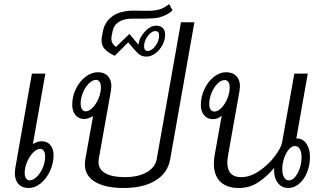

<svg xmlns="http://www.w3.org/2000/svg" viewBox="-20 -927 1614 957"><path d="M247 -154Q247 -113 229.5 -75Q212 -37 183.5 -13.5Q155 10 122 10Q90 10 72 -10Q54 -30 54 -64Q54 -72 56 -88L139 -560H206L144 -209Q166 -223 188 -223Q215 -223 231 -204Q247 -185 247 -154ZM205 -147Q205 -164 198.5 -174.5Q192 -185 181 -185Q163 -185 145 -166.5Q127 -148 115 -120Q103 -92 103 -64Q103 -49 109.5 -38.5Q116 -28 127 -28Q145 -28 163.5 -46Q182 -64 193.5 -91.5Q205 -119 205 -147Z M949 -816 828 -132Q816 -65 755.5 -27.5Q695 10 596 10Q505 10 454 -20.5Q403 -51 403 -108Q403 -116 405 -132L444 -349Q422 -334 399 -334Q372 -334 356 -353.5Q340 -373 340 -405Q340 -446 358 -483.5Q376 -521 406 -544Q436 -567 468 -567Q499 -567 517 -548.5Q535 -530 535 -498Q535 -491 533 -475L472 -133Q471 -128 471 -119Q471 -83 505 -63.5Q539 -44 601 -44Q668 -44 710.5 -68Q753 -92 761 -133L882 -816ZM483 -492Q483 -509 476.5 -519Q470 -529 459 -529Q441 -529 423 -511Q405 -493 393.5 -465.5Q382 -438 382 -411Q382 -394 388.5 -383Q395 -372 407 -372Q424 -372 442 -390.5Q460 -409 471.5 -437Q483 -465 483 -492Z M803 -754Q803 -728 789.5 -702.5Q776 -677 754.5 -661Q733 -645 710 -645Q692 -645 679.5 -652.5Q667 -660 653 -676L619 -716L552 -649Q523 -662 504.5 -680Q486 -698 486 -728Q486 -733 488 -745L493 -771Q502 -819 541 -846.5Q580 -874 646 -874L710 -873Q749 -873 771 -879Q798 -886 823 -907L840 -875Q814 -851 773 -840Q750 -834 679 -834H639Q598 -834 572.5 -818Q547 -802 541 -771L536 -745Q535 -741 535 -734Q535 -710 558 -693L625 -758L670 -704Q674 -739 701.5 -769Q729 -799 759 -799Q780 -799 791.5 -787Q803 -775 803 -754ZM773 -750Q773 -772 754 -772Q735 -772 716.5 -747Q698 -722 698 -696Q698 -685 703 -679Q708 -673 716 -673Q736 -673 754.5 -698Q773 -723 773 -750Z M1525 -145Q1525 -104 1510.5 -68Q1496 -32 1471 -11Q1446 10 1417 10Q1385 10 1365.5 -14.5Q1346 -39 1346 -78Q1346 -86 1347 -90Q1310 -47 1267.5 -18.5Q1225 10 1170 10Q1110 10 1078 -21.5Q1046 -53 1046 -111Q1046 -134 1050 -154L1085 -350Q1065 -333 1041 -333Q1014 -333 997.5 -352.5Q981 -372 981 -403Q981 -444 998.5 -482Q1016 -520 1045.5 -543.5Q1075 -567 1107 -567Q1139 -567 1157.5 -548.5Q1176 -530 1176 -497Q1176 -491 1174 -475L1117 -154Q1113 -128 1113 -118Q1113 -44 1182 -44Q1227 -44 1272.5 -75Q1318 -106 1349.5 -148Q1381 -190 1386 -217L1447 -560H1514L1457 -237H1458Q1490 -237 1507.5 -210.5Q1525 -184 1525 -145ZM1125 -492Q1125 -508 1118.5 -518Q1112 -528 1100 -528Q1082 -528 1064 -510Q1046 -492 1034.5 -464Q1023 -436 1023 -409Q1023 -392 1029.5 -381.5Q1036 -371 1048 -371Q1066 -371 1084 -389.5Q1102 -408 1113.5 -436.5Q1125 -465 1125 -492ZM1483 -143Q1483 -169 1474.5 -184Q1466 -199 1450 -199Q1434 -199 1419.5 -182Q1405 -165 1396 -138Q1387 -111 1387 -83Q1387 -58 1396 -43Q1405 -28 1420 -28Q1436 -28 1450.5 -44.5Q1465 -61 1474 -88Q1483 -115 1483 -143Z"/></svg>

Font: KoHo
Style: Italic
Weight: 400
Italic angle: -10°
Designer: Cadson Demak & Katatrad Team
Foundry: Cadson Demak Co.,Ltd.
Version: Version 1.000